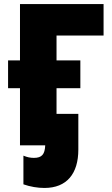

<svg xmlns="http://www.w3.org/2000/svg" viewBox="-20 -720 553 951"><path d="M79 0H204C202 44 188 62 148 62C131 62 115 59 96 51V193C130 205 167 211 200 211C311 211 368 140 368 21V-156H260V-283H378V-421H260V-544H493V-700H79V-421H20V-283H79Z"/></svg>

Font: Fixel Text ExtraBold
Style: Regular
Weight: 800
Width: 4
Designer: AlfaBravo + MacPaw
Foundry: Kyrylo Tkachov, Marchela Mozhyna, Serhii Makarenko, Maria Weinstein, Zakhar Kryvoshyya
Version: Version 1.211